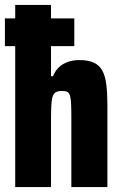

<svg xmlns="http://www.w3.org/2000/svg" viewBox="-21 -763 496 783"><path d="M-1 -575V-688H282V-575ZM41 0V-743H187V-452H195Q204 -474 219 -488.5Q234 -503 255.5 -510.5Q277 -518 303 -518Q339 -518 361.5 -507.5Q384 -497 396 -475.5Q408 -454 412.5 -419Q417 -384 417 -335V0H270V-277Q270 -316 269 -338.5Q268 -361 264.5 -373Q261 -385 253 -388.5Q245 -392 231 -392Q215 -392 206 -386.5Q197 -381 193 -367Q189 -353 188 -327.5Q187 -302 187 -260V0Z"/></svg>

Font: Saira Condensed ExtraBold
Style: Regular
Weight: 800
Width: 3
Designer: Hector Gatti with collaboration of the Omnibus-Type team
Foundry: Omnibus-Type
Version: Version 1.101